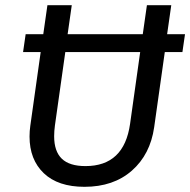

<svg xmlns="http://www.w3.org/2000/svg" viewBox="-20 -709 734 741"><path d="M684 -508H616L575 -218Q560 -113 489 -50.5Q418 12 306 12Q204 12 149 -40.5Q94 -93 94 -182Q94 -203 97 -224L137 -508H69L79 -577H147L163 -689H257L241 -577H531L547 -689H641L625 -577H694ZM521 -508H232L192 -225Q189 -203 189 -183Q189 -125 218.5 -96.5Q248 -68 310 -68Q459 -68 482 -231Z"/></svg>

Font: Fira Sans
Style: Italic
Weight: 400
Italic angle: -8°
Designer: bBox Type GmbH & Carrois Corporate GbR & Edenspiekermann AG
Foundry: bBox Type GmbH & Carrois Corporate GbR & Edenspiekermann AG
Version: Version 4.301